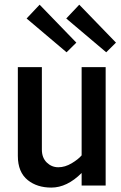

<svg xmlns="http://www.w3.org/2000/svg" viewBox="-20 -807 527 835"><path d="M268.1 -726.6 324.7 -786.6 484.4 -621.6 441.9 -579.6ZM95.7 -726.6 152.3 -786.6 312 -621.6 269.5 -579.6ZM57.6 -128.9V-515.1H162.1V-156.2Q162.1 -121.1 183.3 -100.3Q204.6 -79.6 233.6 -79.6Q262.7 -79.6 291.7 -96.9Q320.8 -114.3 335 -131.3V-515.1H439.5V0H335V-54.7Q271.5 8.8 203.1 8.8Q141.6 8.8 101.1 -23.4Q57.6 -58.1 57.6 -128.9Z"/></svg>

Font: News Cycle
Style: Bold
Weight: 700
Version: Version 0.5.1